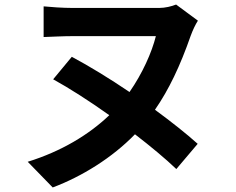

<svg xmlns="http://www.w3.org/2000/svg" viewBox="-20 -758 1040 845"><path d="M296 -508 214 -409C285 -370 374 -313 461 -251C371 -165 250 -92 102 -46L212 67C340 19 473 -63 574 -167C644 -113 708 -60 756 -14L850 -125C800 -170 734 -222 662 -275C723 -363 773 -468 819 -600C829 -627 840 -650 851 -667L755 -738C735 -730 707 -723 680 -723C634 -723 392 -723 301 -723C256 -723 201 -727 172 -730V-595C201 -596 260 -599 301 -599C392 -599 614 -599 666 -599C648 -527 607 -435 550 -353C463 -412 373 -467 296 -508Z"/></svg>

Font: Noto Sans TC
Style: Bold
Weight: 700
Designer: Ryoko NISHIZUKA 西塚涼子 (kana, bopomofo & ideographs); Paul D. Hunt (Latin, Greek & Cyrillic); Sandoll Communications 산돌커뮤니
Foundry: Adobe
Version: Version 2.004;hotconv 1.0.118;makeotfexe 2.5.65603